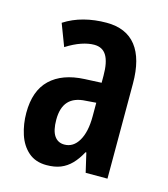

<svg xmlns="http://www.w3.org/2000/svg" viewBox="-90 -624 616 706"><g transform="rotate(15 218.0 -271.5)"><path d="M230 -553Q305 -553 343 -504.5Q381 -456 381 -362V0H298L281 -73H278Q263 -45 245 -26.5Q227 -8 204.5 1Q182 10 151 10Q109 10 82 -13.5Q55 -37 42.5 -75.5Q30 -114 30 -157Q30 -241 75.5 -284.5Q121 -328 205 -332L269 -335V-362Q269 -413 254 -438Q239 -463 207 -463Q185 -463 158.5 -454Q132 -445 102 -426L70 -510Q104 -532 144.5 -542.5Q185 -553 230 -553ZM230 -256Q186 -254 164.5 -230.5Q143 -207 143 -161Q143 -120 156.5 -100Q170 -80 195 -80Q229 -80 249 -114Q269 -148 269 -207V-259Z"/></g></svg>

Font: Noto Sans Display ExtraCondensed SemiBold
Style: Regular
Weight: 600
Width: 2
Designer: Monotype Design Team
Foundry: Monotype Imaging Inc.
Version: Version 2.003